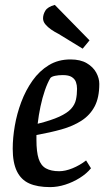

<svg xmlns="http://www.w3.org/2000/svg" viewBox="-20 -756 434 785"><path d="M185 9Q133 9 99.5 -6Q66 -21 49 -56Q32 -91 32 -148Q32 -192 40.5 -241.5Q49 -291 67 -339Q85 -387 113 -426.5Q141 -466 179.5 -489.5Q218 -513 268 -513Q309 -513 335 -497.5Q361 -482 373.5 -459Q386 -436 386 -413Q386 -357 367 -321Q348 -285 313 -262.5Q278 -240 231.5 -227Q185 -214 129 -204V-184Q129 -135 138 -107Q147 -79 168 -67.5Q189 -56 222 -56Q247 -56 276.5 -68Q306 -80 332 -100L352 -68Q334 -46 306 -28.5Q278 -11 246.5 -1Q215 9 185 9ZM134 -250Q190 -264 222.5 -279Q255 -294 270.5 -311Q286 -328 290.5 -348.5Q295 -369 295 -393Q295 -408 290.5 -420.5Q286 -433 273.5 -441Q261 -449 237 -449Q219 -449 205 -446Q191 -443 186 -437Q174 -417 163.5 -386.5Q153 -356 145.5 -320.5Q138 -285 134 -250ZM318 -557 220 -617Q204 -625 189.5 -635Q175 -645 165.5 -656.5Q156 -668 156 -681Q156 -697 165.5 -712.5Q175 -728 204 -736L346 -591Z"/></svg>

Font: Faustina Light Medium
Style: Italic
Weight: 500
Italic angle: -8°
Version: Version 1.200